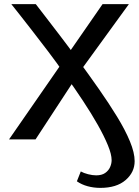

<svg xmlns="http://www.w3.org/2000/svg" viewBox="-20 -678 675 934"><path d="M468 236Q436 236 406.5 228Q377 220 354 204L373 156Q387 164 408.5 169.5Q430 175 448 175Q475 175 491.5 163.5Q508 152 515.5 135Q523 118 523 101Q523 73 505 29Q487 -15 456 -70Q425 -125 384 -187Q343 -249 298 -312Q256 -373 214 -428Q172 -483 136 -529.5Q100 -576 73.5 -609.5Q47 -643 35 -658H154Q169 -639 199.5 -599Q230 -559 272 -504.5Q314 -450 360 -386Q412 -315 461 -245Q510 -175 549.5 -110.5Q589 -46 612 9.5Q635 65 635 106Q635 160 591 198Q547 236 468 236ZM24 0 279 -368 310 -414 479 -658H607L371 -333L344 -292L153 0Z"/></svg>

Font: Ysabeau SemiBold
Style: Regular
Weight: 600
Designer: Christian Thalmann (Catharsis Fonts)
Version: Version 2.000;gftools[0.9.27.dev2+g8671c4b]